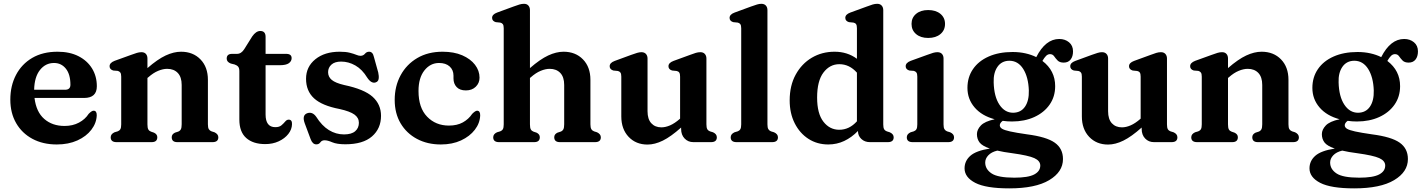

<svg xmlns="http://www.w3.org/2000/svg" viewBox="-20 -764 7642 1032"><path d="M500.5 -300.5Q500.5 -237.5 432 -237.5H165.5Q174.5 -162.5 217.8 -124.8Q261 -87 327 -87Q371 -87 404.5 -105Q438 -123 456.5 -152Q473.5 -169.5 483.5 -169Q500.5 -168.5 500 -144Q498.5 -102.5 471.2 -66.8Q444 -31 396 -9.2Q348 12.5 285 12.5Q210.5 12.5 154.2 -17.8Q98 -48 66.8 -102.2Q35.5 -156.5 35.5 -228.5Q35.5 -303 66 -361.2Q96.5 -419.5 153.2 -452.8Q210 -486 289.5 -486Q354.5 -486 401.8 -462Q449 -438 474.8 -396Q500.5 -354 500.5 -300.5ZM270.5 -425.5Q224.5 -425.5 194.8 -387.8Q165 -350 163.5 -281.5H329.5Q358.5 -281.5 358.5 -308.5Q358.5 -364.5 334 -395Q309.5 -425.5 270.5 -425.5Z M772.5 -449.5V-398Q827 -445.5 870.5 -465.8Q914 -486 953 -486Q1017.5 -486 1057.5 -444.8Q1097.5 -403.5 1097.5 -335V-96Q1097.5 -77.5 1102.5 -69.5Q1107.5 -61.5 1117 -58L1133 -53Q1153.5 -43 1153.5 -26Q1153.5 0 1122 0H933Q903 0 903 -26.5Q903 -42.5 920.5 -51L937.5 -56.5Q947 -60 951.8 -68.5Q956.5 -77 956.5 -96V-307.5Q956.5 -350 935.5 -372Q914.5 -394 878.5 -394Q856 -394 830 -383.2Q804 -372.5 777 -348.5L772.5 -345V-95.5Q772.5 -76.5 777.2 -68.2Q782 -60 791.5 -56.5L807.5 -51Q825.5 -42.5 825.5 -26.5Q825.5 0 795 0H606.5Q575 0 575 -26Q575 -43.5 595.5 -53L612.5 -58Q622 -61.5 626.8 -69.5Q631.5 -77.5 631.5 -95.5V-352Q631.5 -367.5 626.8 -374Q622 -380.5 613 -383L588.5 -385Q569 -391 569 -408Q569 -426.5 596 -437L684.5 -469Q703.5 -476 716 -479.8Q728.5 -483.5 740.5 -483.5Q756 -483.5 764.2 -474.2Q772.5 -465 772.5 -449.5Z M1241 -417.5 1220.5 -422.5Q1198.5 -431 1198.5 -449Q1198.5 -474.5 1227.5 -474.5H1254Q1277 -474.5 1293 -500L1335.5 -568Q1356 -597.5 1379 -597.5Q1407.5 -597.5 1407.5 -566V-474.5H1518Q1547.5 -474.5 1547.5 -451.5Q1547.5 -435 1532.5 -424.2Q1517.5 -413.5 1483.5 -413.5H1407.5V-148.5Q1407.5 -80.5 1460 -80.5Q1481.5 -80.5 1493.2 -90.8Q1505 -101 1513.2 -111Q1521.5 -121 1532 -121Q1550.5 -120.5 1549.5 -96.5Q1549 -68.5 1529.8 -44Q1510.5 -19.5 1478.2 -4.5Q1446 10.5 1405.5 10.5Q1340.5 10.5 1303.5 -22.2Q1266.5 -55 1266.5 -121.5V-381.5Q1266.5 -398 1260.2 -405.5Q1254 -413 1241 -417.5Z M1813.5 -433Q1779.5 -433 1761.5 -416.8Q1743.5 -400.5 1743.5 -376Q1743.5 -351 1763.2 -334.5Q1783 -318 1830 -307Q1937.5 -284.5 1982.8 -243.8Q2028 -203 2028 -141.5Q2028 -73 1979.5 -30.8Q1931 11.5 1836 11.5Q1791 11.5 1766 0.8Q1741 -10 1725 -10Q1709.5 -10 1702 1Q1694.5 12 1680 12Q1660 12 1649.5 -16.5L1618 -101Q1602 -145 1631.5 -155.5Q1659 -165 1679.5 -136.5Q1710 -88 1747.8 -64.8Q1785.5 -41.5 1829 -41.5Q1869.5 -41.5 1889.2 -58.8Q1909 -76 1909 -104Q1909 -131 1885.2 -148.2Q1861.5 -165.5 1805.5 -178Q1711 -196 1668 -235.5Q1625 -275 1625 -340.5Q1625 -405 1675 -445.5Q1725 -486 1805.5 -486Q1839 -486 1860.2 -480.5Q1881.5 -475 1894.8 -469.5Q1908 -464 1917 -464Q1932.5 -464 1941.5 -475Q1950.5 -486 1964 -486Q1983.5 -486 1989.5 -459L2013 -374.5Q2017.5 -354.5 2015.2 -340Q2013 -325.5 1999 -321Q1976 -313.5 1954 -346.5Q1927 -391 1890.2 -412Q1853.5 -433 1813.5 -433Z M2557.5 -346.5Q2557.5 -317.5 2537.2 -297.8Q2517 -278 2484 -278Q2451.5 -278 2434.5 -296Q2417.5 -314 2417.5 -342.5V-357.5Q2417.5 -388 2396.8 -406.8Q2376 -425.5 2340 -425.5Q2293 -425.5 2261.2 -385.5Q2229.5 -345.5 2229.5 -275Q2229.5 -184.5 2275.8 -136.8Q2322 -89 2393 -89Q2437 -89 2468 -106.2Q2499 -123.5 2518 -152Q2535 -169 2544.5 -169Q2561.5 -168.5 2561 -143.5Q2559.5 -102 2532.2 -66.5Q2505 -31 2458 -9.2Q2411 12.5 2349.5 12.5Q2277 12.5 2221 -17.5Q2165 -47.5 2133.2 -101.2Q2101.5 -155 2101.5 -227Q2101.5 -300.5 2133.2 -359.2Q2165 -418 2222.8 -452Q2280.5 -486 2359 -486Q2420 -486 2464.5 -466.8Q2509 -447.5 2533.2 -415.8Q2557.5 -384 2557.5 -346.5Z M2828.5 -709.5V-398Q2883 -445.5 2926.5 -465.8Q2970 -486 3009 -486Q3073.5 -486 3113.5 -444.8Q3153.5 -403.5 3153.5 -335V-96Q3153.5 -78 3158.5 -69.8Q3163.5 -61.5 3173 -58L3189 -53Q3209.5 -43 3209.5 -26Q3209.5 0 3178 0H2989.5Q2959 0 2959 -26.5Q2959 -42.5 2976.5 -51L2993.5 -56.5Q3003 -60 3007.8 -68.5Q3012.5 -77 3012.5 -96V-307.5Q3012.5 -350 2991.5 -372Q2970.5 -394 2934.5 -394Q2912 -394 2886 -383.2Q2860 -372.5 2833 -348.5L2828.5 -345V-95.5Q2828.5 -76.5 2833.2 -68.2Q2838 -60 2847.5 -56.5L2864 -51Q2881.5 -42.5 2881.5 -26.5Q2881.5 0 2851 0H2662.5Q2631 0 2631 -26Q2631 -43.5 2651.5 -53L2668.5 -58Q2678 -61.5 2682.8 -69.5Q2687.5 -77.5 2687.5 -95.5V-612Q2687.5 -627.5 2682.8 -634Q2678 -640.5 2669 -642.5L2644.5 -645Q2625 -651 2625 -668Q2625 -686.5 2652 -696.5L2740.5 -729Q2759.5 -736 2772 -739.8Q2784.5 -743.5 2796.5 -743.5Q2812 -743.5 2820.2 -734Q2828.5 -724.5 2828.5 -709.5Z M3319.5 -138.5V-352Q3319.5 -367.5 3314.8 -374Q3310 -380.5 3301 -382.5L3276.5 -385Q3257 -391 3257 -408Q3257 -426.5 3284 -436.5L3372.5 -469Q3392 -476 3404.5 -479.8Q3417 -483.5 3427.5 -483.5Q3443.5 -483.5 3452 -474Q3460.5 -464.5 3460.5 -449.5V-166Q3460.5 -123.5 3480.8 -101.5Q3501 -79.5 3535 -79.5Q3557 -79.5 3581.8 -90.2Q3606.5 -101 3633.5 -124.5L3635.5 -126.5V-352Q3635.5 -367.5 3631 -374Q3626.5 -380.5 3617 -382.5L3592.5 -385Q3573 -391 3573 -408Q3573 -426.5 3600 -436.5L3689 -469Q3707.5 -476 3720 -479.8Q3732.5 -483.5 3744.5 -483.5Q3760 -483.5 3768.5 -474Q3777 -464.5 3777 -449.5V-95.5Q3777 -77.5 3781.8 -69.5Q3786.5 -61.5 3796 -58L3812.5 -53Q3833 -43.5 3833 -26Q3833 0 3801.5 0H3707Q3678.5 0 3659.8 -19.5Q3641 -39 3641 -71V-78.5Q3586 -29.5 3542.8 -8.2Q3499.5 13 3460.5 13Q3398 13 3358.8 -28.5Q3319.5 -70 3319.5 -138.5Z M4105 -709.5V-95.5Q4105 -77.5 4110 -69.5Q4115 -61.5 4124 -58L4140.5 -53Q4161.5 -43.5 4161.5 -26Q4161.5 0 4130 0H3939Q3907.5 0 3907.5 -26Q3907.5 -43.5 3928 -53L3945 -58Q3954.5 -61.5 3959.2 -69.5Q3964 -77.5 3964 -95.5V-612Q3964 -627.5 3959.2 -634Q3954.5 -640.5 3945.5 -642.5L3921 -645Q3901.5 -651 3901.5 -668Q3901.5 -686.5 3928.5 -696.5L4017 -729Q4036.5 -736 4049 -739.8Q4061.5 -743.5 4072 -743.5Q4088 -743.5 4096.5 -734.2Q4105 -725 4105 -709.5Z M4224.5 -224.5Q4224.5 -304 4256.8 -362.8Q4289 -421.5 4343.5 -453.8Q4398 -486 4466 -486Q4534.5 -486 4586 -448V-612Q4586 -627.5 4581.5 -634Q4577 -640.5 4567.5 -642.5L4543 -645Q4523.5 -651 4523.5 -668Q4523.5 -686.5 4550.5 -696.5L4639.5 -729Q4658 -736 4670.5 -739.8Q4683 -743.5 4695 -743.5Q4710.5 -743.5 4719 -734Q4727.5 -724.5 4727.5 -709.5V-95.5Q4727.5 -77.5 4732.2 -69.5Q4737 -61.5 4746.5 -58L4762.5 -53Q4783.5 -43.5 4783.5 -26Q4783.5 0 4752 0H4656Q4628 0 4609.8 -17Q4591.5 -34 4591.5 -60Q4557.5 -25 4517.5 -6.2Q4477.5 12.5 4432 12.5Q4372 12.5 4325.2 -17.8Q4278.5 -48 4251.5 -101.5Q4224.5 -155 4224.5 -224.5ZM4372 -239.5Q4372 -153.5 4405.8 -110Q4439.5 -66.5 4491 -66.5Q4545 -66.5 4586 -112V-373.5Q4545.5 -419 4491.5 -419Q4440 -419 4406 -374Q4372 -329 4372 -239.5Z M4969 -560Q4928.5 -560 4904 -580.8Q4879.5 -601.5 4879.5 -635.5Q4879.5 -669 4904 -689.5Q4928.5 -710 4969 -710Q5010 -710 5034.8 -689.5Q5059.5 -669 5059.5 -635.5Q5059.5 -601.5 5034.8 -580.8Q5010 -560 4969 -560ZM5051.5 -449.5V-95.5Q5051.5 -77.5 5056.5 -69.5Q5061.5 -61.5 5070.5 -58L5087 -53Q5108 -43.5 5108 -26Q5108 0 5076.5 0H4885.5Q4854 0 4854 -26Q4854 -43.5 4874.5 -53L4891.5 -58Q4901 -61.5 4905.8 -69.5Q4910.5 -77.5 4910.5 -95.5V-352Q4910.5 -367.5 4905.8 -374Q4901 -380.5 4892 -383L4867.5 -385Q4848 -391 4848 -408Q4848 -426.5 4875 -437L4963.5 -469Q4983 -476.5 4995.5 -480Q5008 -483.5 5018.5 -483.5Q5034.5 -483.5 5043 -474.2Q5051.5 -465 5051.5 -449.5Z M5500 -42Q5605 -28.5 5649.2 2.8Q5693.5 34 5693.5 91Q5693.5 160 5619.5 204.2Q5545.5 248.5 5404.5 248.5Q5279.5 248.5 5222 218.8Q5164.5 189 5164.5 141Q5164.5 101 5195.5 73.5Q5226.5 46 5300.5 34.5Q5259.5 20.5 5245.2 1.8Q5231 -17 5231 -43Q5231 -67 5251.8 -89.2Q5272.5 -111.5 5326.5 -123Q5257 -141.5 5218.5 -186.5Q5180 -231.5 5180 -291.5Q5180 -349 5209.8 -392.5Q5239.5 -436 5294.2 -460.2Q5349 -484.5 5422.5 -484.5Q5460 -484.5 5492 -477.2Q5524 -470 5550 -457Q5599.5 -554.5 5673.5 -554.5Q5704.5 -554.5 5726 -536.8Q5747.5 -519 5747.5 -488Q5747.5 -460.5 5734.5 -444Q5721.5 -427.5 5697.5 -427.5Q5675.5 -427.5 5664.5 -439Q5653.5 -450.5 5645.8 -461.8Q5638 -473 5624 -473Q5612 -473 5602.5 -463.5Q5593 -454 5583 -436.5Q5651.5 -384.5 5651.5 -301Q5651.5 -244.5 5621.8 -201.8Q5592 -159 5539.5 -135Q5487 -111 5419.5 -111Q5393.5 -111 5369.5 -114.5Q5354 -103 5354 -90.5Q5354 -79.5 5366 -72Q5378 -64.5 5409.5 -57.5Q5441 -50.5 5500 -42ZM5405 -437.5Q5363.5 -437 5341.2 -404.5Q5319 -372 5321 -321Q5323 -245 5351.8 -201.5Q5380.5 -158 5425.5 -158Q5467.5 -158.5 5489.5 -190.8Q5511.5 -223 5510 -278Q5507.5 -349.5 5479.8 -393.5Q5452 -437.5 5405 -437.5ZM5275.5 109.5Q5275.5 145.5 5309.8 168.2Q5344 191 5432 191Q5506 191 5538.8 173.8Q5571.5 156.5 5571.5 126Q5571.5 100.5 5539.8 86Q5508 71.5 5421 59.5Q5374 53.5 5340.5 45.5Q5309 53 5292.2 70.8Q5275.5 88.5 5275.5 109.5Z M5795 -138.5V-352Q5795 -367.5 5790.2 -374Q5785.5 -380.5 5776.5 -382.5L5752 -385Q5732.5 -391 5732.5 -408Q5732.5 -426.5 5759.5 -436.5L5848 -469Q5867.5 -476 5880 -479.8Q5892.5 -483.5 5903 -483.5Q5919 -483.5 5927.5 -474Q5936 -464.5 5936 -449.5V-166Q5936 -123.5 5956.2 -101.5Q5976.5 -79.5 6010.5 -79.5Q6032.5 -79.5 6057.2 -90.2Q6082 -101 6109 -124.5L6111 -126.5V-352Q6111 -367.5 6106.5 -374Q6102 -380.5 6092.5 -382.5L6068 -385Q6048.5 -391 6048.5 -408Q6048.5 -426.5 6075.5 -436.5L6164.5 -469Q6183 -476 6195.5 -479.8Q6208 -483.5 6220 -483.5Q6235.5 -483.5 6244 -474Q6252.5 -464.5 6252.5 -449.5V-95.5Q6252.5 -77.5 6257.2 -69.5Q6262 -61.5 6271.5 -58L6288 -53Q6308.5 -43.5 6308.5 -26Q6308.5 0 6277 0H6182.5Q6154 0 6135.2 -19.5Q6116.5 -39 6116.5 -71V-78.5Q6061.5 -29.5 6018.2 -8.2Q5975 13 5936 13Q5873.5 13 5834.2 -28.5Q5795 -70 5795 -138.5Z M6580.5 -449.5V-398Q6635 -445.5 6678.5 -465.8Q6722 -486 6761 -486Q6825.5 -486 6865.5 -444.8Q6905.5 -403.5 6905.5 -335V-96Q6905.5 -77.5 6910.5 -69.5Q6915.5 -61.5 6925 -58L6941 -53Q6961.5 -43 6961.5 -26Q6961.5 0 6930 0H6741Q6711 0 6711 -26.5Q6711 -42.5 6728.5 -51L6745.5 -56.5Q6755 -60 6759.8 -68.5Q6764.5 -77 6764.5 -96V-307.5Q6764.5 -350 6743.5 -372Q6722.5 -394 6686.5 -394Q6664 -394 6638 -383.2Q6612 -372.5 6585 -348.5L6580.5 -345V-95.5Q6580.5 -76.5 6585.2 -68.2Q6590 -60 6599.5 -56.5L6615.5 -51Q6633.5 -42.5 6633.5 -26.5Q6633.5 0 6603 0H6414.5Q6383 0 6383 -26Q6383 -43.5 6403.5 -53L6420.5 -58Q6430 -61.5 6434.8 -69.5Q6439.5 -77.5 6439.5 -95.5V-352Q6439.5 -367.5 6434.8 -374Q6430 -380.5 6421 -383L6396.5 -385Q6377 -391 6377 -408Q6377 -426.5 6404 -437L6492.5 -469Q6511.5 -476 6524 -479.8Q6536.5 -483.5 6548.5 -483.5Q6564 -483.5 6572.2 -474.2Q6580.5 -465 6580.5 -449.5Z M7354 -42Q7459 -28.5 7503.2 2.8Q7547.5 34 7547.5 91Q7547.5 160 7473.5 204.2Q7399.5 248.5 7258.5 248.5Q7133.5 248.5 7076 218.8Q7018.5 189 7018.5 141Q7018.5 101 7049.5 73.5Q7080.5 46 7154.5 34.5Q7113.5 20.5 7099.2 1.8Q7085 -17 7085 -43Q7085 -67 7105.8 -89.2Q7126.5 -111.5 7180.5 -123Q7111 -141.5 7072.5 -186.5Q7034 -231.5 7034 -291.5Q7034 -349 7063.8 -392.5Q7093.5 -436 7148.2 -460.2Q7203 -484.5 7276.5 -484.5Q7314 -484.5 7346 -477.2Q7378 -470 7404 -457Q7453.5 -554.5 7527.5 -554.5Q7558.5 -554.5 7580 -536.8Q7601.5 -519 7601.5 -488Q7601.5 -460.5 7588.5 -444Q7575.5 -427.5 7551.5 -427.5Q7529.5 -427.5 7518.5 -439Q7507.5 -450.5 7499.8 -461.8Q7492 -473 7478 -473Q7466 -473 7456.5 -463.5Q7447 -454 7437 -436.5Q7505.5 -384.5 7505.5 -301Q7505.5 -244.5 7475.8 -201.8Q7446 -159 7393.5 -135Q7341 -111 7273.5 -111Q7247.5 -111 7223.5 -114.5Q7208 -103 7208 -90.5Q7208 -79.5 7220 -72Q7232 -64.5 7263.5 -57.5Q7295 -50.5 7354 -42ZM7259 -437.5Q7217.5 -437 7195.2 -404.5Q7173 -372 7175 -321Q7177 -245 7205.8 -201.5Q7234.5 -158 7279.5 -158Q7321.5 -158.5 7343.5 -190.8Q7365.5 -223 7364 -278Q7361.5 -349.5 7333.8 -393.5Q7306 -437.5 7259 -437.5ZM7129.5 109.5Q7129.5 145.5 7163.8 168.2Q7198 191 7286 191Q7360 191 7392.8 173.8Q7425.5 156.5 7425.5 126Q7425.5 100.5 7393.8 86Q7362 71.5 7275 59.5Q7228 53.5 7194.5 45.5Q7163 53 7146.2 70.8Q7129.5 88.5 7129.5 109.5Z"/></svg>

Font: Fraunces 9pt S050 SemiBold
Style: Regular
Weight: 600
Version: Version 1.000; ttfautohint (v1.8.3)